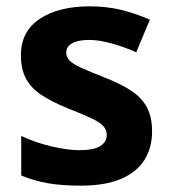

<svg xmlns="http://www.w3.org/2000/svg" viewBox="-20 -576 542 606"><path d="M460 -161Q460 -109 435.5 -70.5Q411 -32 361 -11Q311 10 234 10Q176 10 132 2.5Q88 -5 47 -22V-147Q91 -126 142 -114Q193 -102 230 -102Q276 -102 296.5 -115Q317 -128 317 -150Q317 -165 307 -177Q297 -189 270 -202Q243 -215 194 -234Q145 -254 112 -275.5Q79 -297 62.5 -327Q46 -357 46 -402Q46 -477 105.5 -516.5Q165 -556 263 -556Q316 -556 361.5 -545Q407 -534 453 -514L410 -411Q372 -428 332 -439Q292 -450 261 -450Q227 -450 208 -439.5Q189 -429 189 -410Q189 -396 199.5 -385Q210 -374 236.5 -362Q263 -350 311 -331Q360 -312 393 -290.5Q426 -269 443 -238.5Q460 -208 460 -161Z"/></svg>

Font: Noto Sans Lao UI
Style: Regular
Weight: 400
Designer: Monotype Design Team
Foundry: Monotype Imaging Inc.
Version: Version 2.000